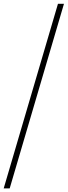

<svg xmlns="http://www.w3.org/2000/svg" viewBox="-48 -780 366 1040"><path d="M-28 240.5 266 -759.5H298.5L4.5 240.5Z"/></svg>

Font: Newsreader 9pt ExtraLight
Style: Italic
Weight: 250
Italic angle: -17°
Designer: Hugues Gentile
Foundry: Production Type
Version: Version 1.003